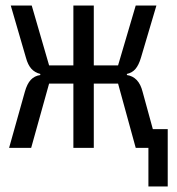

<svg xmlns="http://www.w3.org/2000/svg" viewBox="-20 -536 640 696"><path d="M518 0H472L408 -233H320V0H246V-233H158L93 0H13L70 -203Q78 -232 91.5 -246.5Q105 -261 126 -264V-268Q106 -273 93.5 -287Q81 -301 74 -327L19 -516H95L158 -299H246V-516H320V-299H408L472 -516H547L491 -327Q483 -300 471 -286Q459 -272 440 -268V-264Q461 -261 475.5 -246Q490 -231 497 -203L534 -68H588V140H518Z"/></svg>

Font: iA Writer Mono V
Style: Regular
Weight: 400
Designer: Mike Abbink, Paul van der Laan, Pieter van Rosmalen
Foundry: Bold Monday
Version: Version 2.000